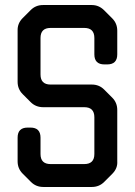

<svg xmlns="http://www.w3.org/2000/svg" viewBox="-20 -734 536 763"><path d="M70 -44 103 -11Q123 9 152 9H345Q374 9 394 -11L426 -43Q448 -65 446 -93V-297Q446 -326 426 -346L394 -378Q374 -398 345 -398H181Q141 -398 141 -438V-583Q141 -623 181 -623H315Q355 -623 355 -583V-518Q355 -478 395 -478H406Q446 -478 446 -518V-612Q446 -641 426 -661L394 -693Q373 -714 345 -714H151Q122 -714 102 -694L70 -662Q49 -641 50 -612V-409Q50 -380 70 -360L102 -328Q122 -308 152 -308H315Q355 -308 355 -268V-122Q355 -82 315 -82H181Q141 -82 141 -122V-187Q141 -227 101 -227H90Q50 -227 50 -187V-93Q50 -64 70 -44Z"/></svg>

Font: WDXL Lubrifont JP N
Style: Regular
Weight: 400
Designer: [WDXL Lubrifont] Copyright 2020-2022 (c) NightFurySL2001, Skr-ZERO; [ZCOOL QingKe HuangYou] Copyright 2018-2022 (c) The 
Version: Version 2.001;hotconv 1.1.1;makeotfexe 2.6.0